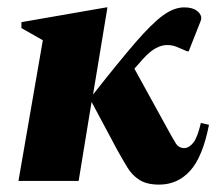

<svg xmlns="http://www.w3.org/2000/svg" viewBox="-20 -490 589 520"><path d="M30 0 96 -381 38 -414V-430L268 -470H271L232 -234Q302 -323 346.5 -374.5Q391 -426 421 -448Q451 -470 479 -470Q491 -470 499.5 -467.5Q508 -465 513 -461Q520 -456 523.5 -448.5Q527 -441 523 -432L491 -351H487L473 -357Q466 -360 456 -364Q446 -368 432 -368Q418 -368 402 -359.5Q386 -351 367 -330L344 -304L437 -135Q448 -115 456 -102Q464 -89 479 -89Q492 -89 503.5 -103.5Q515 -118 524 -157L546 -152Q529 -65 495 -27.5Q461 10 411 10Q378 10 358 -2.5Q338 -15 325 -36.5Q312 -58 298 -83L228 -214L193 0Z"/></svg>

Font: Spectral ExtraBold
Style: Italic
Weight: 800
Italic angle: -10°
Designer: Jean-Baptiste Levee
Foundry: Production Type
Version: Version 2.001